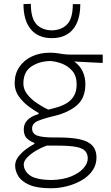

<svg xmlns="http://www.w3.org/2000/svg" viewBox="-20 -780 578 1002"><path d="M246 202.5Q173 202.5 132.5 184.5Q92 166.5 75.5 139.2Q59 112 59 84Q59 60 75.2 38.5Q91.5 17 114.8 -0.5Q138 -18 159.5 -29V-34.5Q143 -39 123.5 -55Q104 -71 104 -105Q104 -162 181.5 -185V-190.5Q160.5 -202 131 -223.5Q101.5 -245 79 -275.8Q56.5 -306.5 56.5 -346Q56.5 -394.5 80.8 -430.2Q105 -466 146.5 -485.5Q188 -505 240 -505Q261.5 -505 277.5 -502.5Q293.5 -500 310.5 -497.5Q327.5 -495 352 -495H516V-451.5Q478 -453.5 441 -455.2Q404 -457 367.5 -459Q398 -437 411.8 -406.5Q425.5 -376 425.5 -341.5Q425.5 -269.5 382.5 -231.5Q339.5 -193.5 264 -175Q205 -161 176.2 -148.2Q147.5 -135.5 147.5 -109.5Q147.5 -82.5 174 -72.5Q200.5 -62.5 263.5 -62.5H286Q394 -62.5 438.8 -38Q483.5 -13.5 483.5 42Q483.5 81 462.2 111Q441 141 405.8 161.2Q370.5 181.5 328.8 192Q287 202.5 246 202.5ZM232 -208Q255 -213 280.8 -220.8Q306.5 -228.5 329 -242.2Q351.5 -256 365.8 -279.5Q380 -303 380 -340Q380 -383.5 357.8 -409.5Q335.5 -435.5 303.5 -447.8Q271.5 -460 242 -461.5Q185 -460.5 143.5 -432.8Q102 -405 102 -344Q102 -314.5 121.2 -289.2Q140.5 -264 170.5 -243.2Q200.5 -222.5 232 -208ZM248 159.5Q309.5 158 351.8 140.5Q394 123 416 97.5Q438 72 438 47.5Q438 23.5 425 8.5Q412 -6.5 378 -13.2Q344 -20 280.5 -20H223.5Q197.5 -11 169.8 5.2Q142 21.5 123 40.8Q104 60 104 78Q104 110.5 134.8 134.2Q165.5 158 248 159.5ZM250 -581Q179.5 -581 141 -627Q102.5 -673 102.5 -758.5L141 -760Q141 -685.5 169.5 -654.2Q198 -623 250 -621.5Q303 -623 331.5 -654.2Q360 -685.5 360 -758.5H399Q399 -673 360.8 -627Q322.5 -581 250 -581Z"/></svg>

Font: Commissioner Loud ExtraLight
Style: Regular
Weight: 200
Designer: Kostas Bartsokas
Foundry: Kostas Bartsokas
Version: Version 1.000; ttfautohint (v1.8.3)